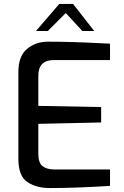

<svg xmlns="http://www.w3.org/2000/svg" viewBox="-20 -948 630 972"><path d="M73 -145V-583Q73 -664 117 -700.5Q161 -737 223 -737Q342 -737 492 -729L537 -727V-644H253Q174 -644 174 -565V-412L492 -406V-328L174 -321V-170Q174 -123 196 -106.5Q218 -90 255 -90H537V-7Q365 4 231 4Q165 4 119 -26Q73 -56 73 -145ZM280 -928H350L457 -791H397L313 -882L222 -791H162Z"/></svg>

Font: Exo Medium
Style: Regular
Weight: 500
Designer: Natanael Gama
Foundry: Natanael Gama
Version: Version 1.500; ttfautohint (v1.6)